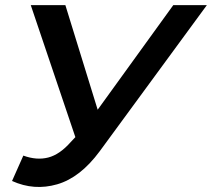

<svg xmlns="http://www.w3.org/2000/svg" viewBox="-20 -720 827 749"><path d="M71 -113Q123 -94 168 -105.5Q213 -117 256 -166L274 -185L100 -700H235L361 -292L656 -700H787L369 -130Q293 -27 203 -1Q113 25 27 -14Z"/></svg>

Font: Montserrat SemiBold
Style: Italic
Weight: 600
Italic angle: -11.3°
Designer: Julieta Ulanovsky
Foundry: Julieta Ulanovsky
Version: Version 9.000; ttfautohint (v1.8.4.7-5d5b)